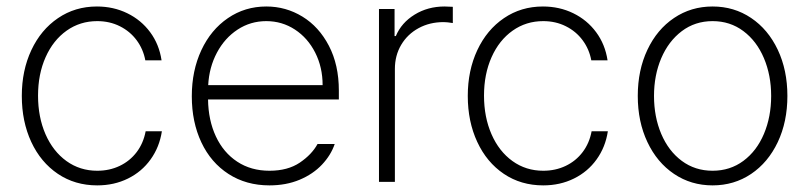

<svg xmlns="http://www.w3.org/2000/svg" viewBox="-20 -558 2482 589"><path d="M46.9 -263.7Q46.9 -341.8 76.2 -404.3Q105.5 -466.8 158 -502.4Q210.4 -538.1 277.3 -538.1Q328.1 -538.1 370.6 -517.3Q413.1 -496.6 440.7 -459.2Q468.3 -421.9 475.6 -373H425.8Q419.4 -407.2 399.2 -434.6Q378.9 -461.9 347.7 -477.5Q316.4 -493.2 278.3 -493.2Q225.6 -493.2 184.3 -463.9Q143.1 -434.6 119.9 -382.6Q96.7 -330.6 96.7 -264.6Q96.7 -198.7 119.6 -146.2Q142.6 -93.8 183.8 -64Q225.1 -34.2 278.3 -34.2Q315.9 -34.2 347.2 -49.1Q378.4 -64 399.2 -91.3Q419.9 -118.7 426.8 -155.3H476.6Q469.2 -106.9 442.1 -69.1Q415 -31.2 372.6 -10.3Q330.1 10.7 278.3 10.7Q210 10.7 157.5 -24.7Q105 -60.1 75.9 -122.6Q46.9 -185.1 46.9 -263.7Z M568.4 -262.7Q568.4 -341.3 597.7 -404.1Q627 -466.8 679.2 -502.4Q731.4 -538.1 796.9 -538.1Q856.9 -538.1 907.7 -507.1Q958.5 -476.1 989 -417.5Q1019.5 -358.9 1019.5 -280.3V-252.9H618.2Q619.1 -189 642.3 -139.4Q665.5 -89.8 707.8 -62Q750 -34.2 806.6 -34.2Q862.8 -34.2 899.7 -59.1Q936.5 -84 954.1 -116.2H1006.8Q995.1 -82 967.8 -53Q940.4 -23.9 899.2 -6.6Q857.9 10.7 806.6 10.7Q735.4 10.7 681.2 -24.2Q627 -59.1 597.7 -121.3Q568.4 -183.6 568.4 -262.7ZM969.7 -296.9Q969.7 -351.6 947 -396.5Q924.3 -441.4 884.8 -467.3Q845.2 -493.2 796.9 -493.2Q748.5 -493.2 709 -467.3Q669.4 -441.4 645.5 -396.5Q621.6 -351.6 618.7 -296.9Z M1142.6 -530.3H1190.4V-447.3H1194.3Q1211.4 -488.3 1252 -513.2Q1292.5 -538.1 1343.8 -538.1L1369.1 -537.1V-487.3Q1351.6 -490.2 1340.8 -490.2Q1298.3 -490.2 1264.2 -471.7Q1230 -453.1 1210.7 -420.4Q1191.4 -387.7 1191.4 -346.7V0H1142.6Z M1415 -263.7Q1415 -341.8 1444.3 -404.3Q1473.6 -466.8 1526.1 -502.4Q1578.6 -538.1 1645.5 -538.1Q1696.3 -538.1 1738.8 -517.3Q1781.2 -496.6 1808.8 -459.2Q1836.4 -421.9 1843.8 -373H1793.9Q1787.6 -407.2 1767.3 -434.6Q1747.1 -461.9 1715.8 -477.5Q1684.6 -493.2 1646.5 -493.2Q1593.8 -493.2 1552.5 -463.9Q1511.2 -434.6 1488 -382.6Q1464.8 -330.6 1464.8 -264.6Q1464.8 -198.7 1487.8 -146.2Q1510.7 -93.8 1552 -64Q1593.3 -34.2 1646.5 -34.2Q1684.1 -34.2 1715.3 -49.1Q1746.6 -64 1767.3 -91.3Q1788.1 -118.7 1794.9 -155.3H1844.7Q1837.4 -106.9 1810.3 -69.1Q1783.2 -31.2 1740.7 -10.3Q1698.2 10.7 1646.5 10.7Q1578.1 10.7 1525.6 -24.7Q1473.1 -60.1 1444.1 -122.6Q1415 -185.1 1415 -263.7Z M1936.5 -263.7Q1936.5 -342.8 1966.1 -405.3Q1995.6 -467.8 2047.9 -502.9Q2100.1 -538.1 2166 -538.1Q2231.9 -538.1 2284.2 -502.9Q2336.4 -467.8 2366 -405.3Q2395.5 -342.8 2395.5 -263.7Q2395.5 -184.6 2366 -122.1Q2336.4 -59.6 2284.2 -24.4Q2231.9 10.7 2166 10.7Q2100.1 10.7 2047.9 -24.4Q1995.6 -59.6 1966.1 -122.1Q1936.5 -184.6 1936.5 -263.7ZM2345.7 -263.7Q2345.7 -327.1 2323.5 -379.6Q2301.3 -432.1 2260.5 -462.6Q2219.7 -493.2 2166 -493.2Q2112.3 -493.2 2071.5 -462.4Q2030.8 -431.6 2008.5 -379.4Q1986.3 -327.1 1986.3 -263.7Q1986.3 -199.7 2008.5 -147.2Q2030.8 -94.7 2071.5 -64.5Q2112.3 -34.2 2166 -34.2Q2219.7 -34.2 2260.5 -64.5Q2301.3 -94.7 2323.5 -147.2Q2345.7 -199.7 2345.7 -263.7Z"/></svg>

Font: Pretendard ExtraLight
Style: Regular
Weight: 200
Designer: Base glyphs from Inter by Rasmus Andersson; Hangeul glyphs from Noto Sans CJK(Source Han Sans) by Jang Soo-young and Kan
Foundry: Kil Hyung-jin
Version: Version 1.309